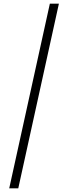

<svg xmlns="http://www.w3.org/2000/svg" viewBox="-20 -820 369 1040"><path d="M30 200 250 -800H299L79 200Z"/></svg>

Font: Big Shoulders Text ExtraLight
Style: Regular
Weight: 250
Version: Version 2.002